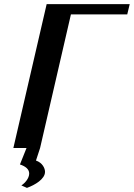

<svg xmlns="http://www.w3.org/2000/svg" viewBox="-20 -720 651 934"><path d="M109 0 77 80C104 89 122 103 122 124C122 148 101 171 84 182L111 194C150 180 199 151 199 116C199 99 187 72 155 61L175 0L325 -650H599L611 -700H207L45 0Z"/></svg>

Font: Pfennig
Style: BoldItalic
Weight: 700
Italic angle: -13°
Version: Version 20100423